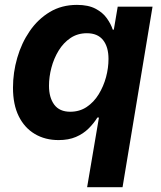

<svg xmlns="http://www.w3.org/2000/svg" viewBox="-20 -570 667 794"><path d="M486.8 204.1H340.3L389.2 -84H382.8Q367.7 -59.6 345.9 -38.1Q324.2 -16.6 293.9 -3.7Q263.7 9.3 222.2 9.3Q166.5 9.3 123.8 -16.1Q81.1 -41.5 57.4 -89.6Q33.7 -137.7 33.7 -207Q33.7 -270 51.3 -330.8Q68.8 -391.6 102.8 -441.2Q136.7 -490.7 185.8 -520.3Q234.9 -549.8 298.3 -549.8Q345.2 -549.8 375.2 -533.9Q405.3 -518.1 422.1 -494.1Q439 -470.2 446.3 -447.3H450.7L466.8 -542.5H610.8ZM270.5 -107.9Q309.1 -107.9 338.6 -127.7Q368.2 -147.5 388.2 -180.2Q408.2 -212.9 418.5 -251Q428.7 -289.1 428.7 -326.2Q428.7 -376 406.2 -404.3Q383.8 -432.6 339.4 -432.6Q300.8 -432.6 271.5 -412.8Q242.2 -393.1 222.4 -360.6Q202.6 -328.1 192.6 -290Q182.6 -252 182.6 -215.3Q182.6 -166.5 204.3 -137.2Q226.1 -107.9 270.5 -107.9Z"/></svg>

Font: Inter 16pt
Style: Bold Italic
Weight: 700
Italic angle: -9.3988°
Version: Version 4.001;git-66647c0bb